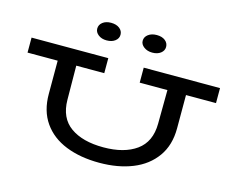

<svg xmlns="http://www.w3.org/2000/svg" viewBox="-123 -1103 1580 1298"><g transform="rotate(15 667.5 -454.5)"><path d="M1327 -581H1117V-348Q1117 -230 1059 -149Q1001 -68 900 -27.5Q799 13 668 13Q535 13 433.5 -27.5Q332 -68 275.5 -149Q219 -230 219 -348V-581H8V-686H545V-581H349L351 -343Q352 -216 437 -155.5Q522 -95 668 -95Q813 -95 898.5 -156.5Q984 -218 985 -345L987 -581H793V-686H1327ZM421 -860Q421 -887 443.5 -904.5Q466 -922 502 -922Q539 -922 561.5 -904.5Q584 -887 584 -860Q584 -834 561.5 -816.5Q539 -799 502 -799Q467 -799 444 -817Q421 -835 421 -860ZM739 -860Q739 -887 762.5 -904.5Q786 -922 822 -922Q859 -922 881 -904.5Q903 -887 903 -860Q903 -834 880.5 -816.5Q858 -799 822 -799Q787 -799 763 -817Q739 -835 739 -860Z"/></g></svg>

Font: BioRhyme Expanded
Style: Bold
Weight: 700
Width: 7
Designer: Aoife Mooney
Foundry: Aoife Mooney Type
Version: Version 1.000